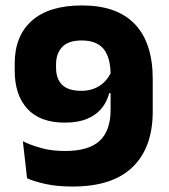

<svg xmlns="http://www.w3.org/2000/svg" viewBox="-20 -672 620 706"><path d="M281.9 -652Q409.9 -652 475.7 -583.4Q541.6 -514.8 541.6 -381.1V-262.1Q541.6 -129.5 467.7 -57.8Q393.8 13.9 247.1 13.9Q189.8 13.9 148.1 4.7Q106.3 -4.5 79.5 -16.4L64.1 -152.4Q94.4 -138 132.2 -127.4Q169.9 -116.8 219.2 -116.8Q305.7 -116.8 346.2 -154Q386.7 -191.2 386.7 -268.6V-396Q386.7 -460.5 361 -491.9Q335.2 -523.2 280.2 -523.2Q231.8 -523.2 208.9 -499.4Q186.1 -475.5 186.1 -435.3V-423.4Q186.1 -382.4 208.4 -360.2Q230.6 -338 279.7 -338Q305.1 -338 326.4 -346.4Q347.7 -354.7 363.8 -370.7Q379.8 -386.7 389.5 -408.7L419.8 -329.6H381.7Q373.1 -296.9 352.8 -272.6Q332.5 -248.2 299.4 -234.7Q266.4 -221.1 218.2 -221.1Q127.3 -221.1 80.7 -271.8Q34.1 -322.4 34.1 -412.7V-438.6Q34.1 -540 97.3 -596Q160.4 -652 281.9 -652Z"/></svg>

Font: Anek Malayalam Medium
Style: Regular
Weight: 500
Designer: Maithili Shingre (Malayalam) & Yesha Goshar (Latin)
Foundry: Ek Type
Version: Version 1.003